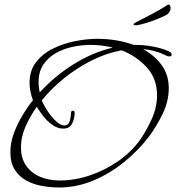

<svg xmlns="http://www.w3.org/2000/svg" viewBox="-20 -778 781 851"><path d="M243 53Q204 53 165.5 46Q127 39 95.5 21.5Q64 4 45 -26.5Q26 -57 26 -104Q26 -145 41 -186Q56 -227 79 -265.5Q102 -304 126 -334Q119 -353 115 -372Q111 -391 111 -410Q111 -466 140.5 -503.5Q170 -541 216.5 -563.5Q263 -586 315 -596Q367 -606 411 -606Q452 -606 493 -599.5Q534 -593 572 -579H582Q617 -579 656.5 -572Q696 -565 727 -551Q732 -549 736.5 -545.5Q741 -542 741 -536Q741 -528 731 -528Q728 -528 725.5 -528.5Q723 -529 720 -530Q669 -556 614 -560Q665 -533 696.5 -489.5Q728 -446 728 -387Q728 -329 700.5 -272.5Q673 -216 639 -171Q594 -112 531 -60.5Q468 -9 394 22Q320 53 243 53ZM156 -368Q220 -439 304 -492Q388 -545 480 -567Q432 -579 381 -579Q343 -579 302.5 -570.5Q262 -562 227.5 -542.5Q193 -523 172 -491.5Q151 -460 151 -414Q151 -403 152.5 -391Q154 -379 156 -368ZM245 22Q311 22 378 -0.5Q445 -23 503.5 -63.5Q562 -104 600 -157Q630 -200 653 -251.5Q676 -303 676 -356Q676 -430 630 -480Q584 -530 519 -555Q452 -543 386.5 -510Q321 -477 264.5 -431.5Q208 -386 165 -333Q170 -321 180.5 -302.5Q191 -284 205.5 -265.5Q220 -247 235.5 -234.5Q251 -222 266 -222Q279 -222 285 -232.5Q291 -243 292.5 -256.5Q294 -270 295 -279Q295 -287 303 -287Q311 -287 311 -278Q311 -254 300 -231Q289 -208 260 -208Q236 -208 213 -224Q190 -240 172 -263Q154 -286 143 -305Q116 -267 94.5 -220Q73 -173 73 -125Q73 -75 97 -42Q121 -9 160 6.5Q199 22 245 22ZM581 -666Q572 -666 572 -670Q572 -674 584 -680Q616 -696 653 -715.5Q690 -735 724 -757L728 -758Q736 -756 736 -741Q736 -734 731 -725Q726 -716 714 -710Q698 -702 674.5 -692.5Q651 -683 627.5 -676Q604 -669 586 -666Z"/></svg>

Font: Bonheur Royale
Style: Regular
Weight: 400
Designer: Robert E. Leuschke
Foundry: Robert E. Leuschke
Version: Version 1.010; ttfautohint (v1.8.3)